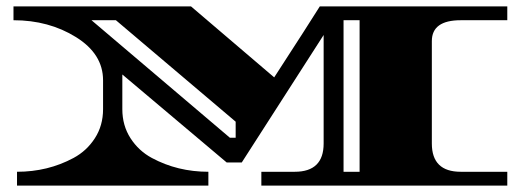

<svg xmlns="http://www.w3.org/2000/svg" viewBox="-20 -578 1632 598"><path d="M1050 -515V-43H1100V-515ZM834 -337Q943 -505 976 -558H1560V-515H1415Q1325 -515 1325 -450V-131Q1325 -43 1415 -43H1560V0H794V-43H898Q988 -43 988 -131V-469L733 -72H686L361 -346V-238Q361 -187 386.5 -147.5Q412 -108 453 -86Q533 -43 629 -43V0H33V-43Q129 -43 209 -86Q250 -108 275.5 -147.5Q301 -187 301 -238V-328Q301 -410 216.5 -462.5Q132 -515 22 -515V-558H575ZM714 -149V-199Q382 -480 341 -515H265Q332 -458 696 -149Z"/></svg>

Font: Diplomata SC
Style: Regular
Weight: 400
Width: 7
Designer: Eduardo Rodriguez Tunni
Foundry: Eduardo Rodriguez Tunni
Version: Version 1.001